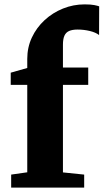

<svg xmlns="http://www.w3.org/2000/svg" viewBox="-20 -857 473 877"><path d="M31 0V-59.5L104.5 -70V-469.5H29V-525L104.5 -546.5V-588Q104.5 -640.5 125.5 -685.5Q146.5 -730.5 183.5 -764.8Q220.5 -799 267.8 -818Q315 -837 366.5 -837Q394.5 -837 410.8 -833.8Q427 -830.5 433 -828L432.5 -697Q417 -709 390 -715.5Q363 -722 334.5 -722Q310.5 -722 295.8 -715.5Q281 -709 274.2 -693.8Q267.5 -678.5 267.5 -653V-548.5H383V-469.5H267.5V-69.5L364.5 -59.5V0Z"/></svg>

Font: Merriweather 36pt Black
Style: Regular
Weight: 900
Version: Version 2.100